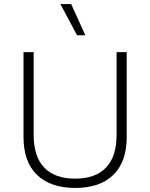

<svg xmlns="http://www.w3.org/2000/svg" viewBox="-20 -917 741 947"><path d="M605 -241Q605 -119 539 -54.5Q473 10 351 10Q229 10 162.5 -54.5Q96 -119 96 -241V-660H146V-251Q146 -145 198 -90.5Q250 -36 351 -36Q451 -36 503 -90.5Q555 -145 555 -251V-660H605ZM401 -743H360L278 -897H331Z"/></svg>

Font: Work Sans Light
Style: Regular
Weight: 300
Designer: Wei Huang
Foundry: Wei Huang
Version: Version 1.500